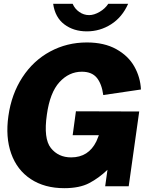

<svg xmlns="http://www.w3.org/2000/svg" viewBox="-20 -974 788 1004"><path d="M24 -368Q40 -482 97 -569.5Q154 -657 242 -704.5Q330 -752 434 -752Q525 -752 588 -717Q651 -682 682.5 -626Q714 -570 717 -506L520 -477Q512 -536 486 -567.5Q460 -599 408 -599Q341 -599 291 -544.5Q241 -490 225 -374Q207 -249 246 -200Q285 -151 352 -151Q443 -151 484 -235L497 -267H360L377 -392L708 -391L653 0H530L542 -86Q497 -43 446.5 -16.5Q396 10 316 10Q213 10 141 -37.5Q69 -85 38.5 -171Q8 -257 24 -368ZM258 -954H360Q371 -928 394.5 -911.5Q418 -895 446 -895Q472 -895 501 -912Q530 -929 546 -954H650Q619 -884 561 -847Q503 -810 434 -810Q365 -810 316.5 -846.5Q268 -883 258 -954Z"/></svg>

Font: Morrison ExtraBold
Style: Regular
Weight: 800
Designer: Pablo Impallari, Rodrigo Fuenzalida (Modified by Dan O. Williams)
Version: Version 0.03;June 6, 2019;FontCreator 11.5.0.2425 64-bit; tt